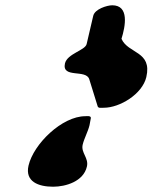

<svg xmlns="http://www.w3.org/2000/svg" viewBox="-20 -667 578 727"><path d="M226 -427C213 -369 306 -406 318 -367L349 -267C351 -256 361 -259 373 -259C434 -259 519 -311 534 -375C557 -474 465 -463 440 -520C455 -568 470 -647 405 -647C386 -647 339 -633 333 -607L308 -500C302 -476 235 -464 226 -427ZM88 -40C74 21 126 40 181 40C229 40 296 20 309 -36C317 -69 286 -88 293 -119C299 -144 313 -168 319 -193C320 -197 323 -216 324 -220C325 -230 307 -227 303 -227C215 -227 107 -122 88 -40Z"/></svg>

Font: Charger
Style: OversprayIt
Weight: 400
Designer: Jasper
Foundry: Cannot Into Space Fonts
Version: Version 0.980